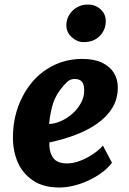

<svg xmlns="http://www.w3.org/2000/svg" viewBox="-20 -826 573 854"><path d="M243.8 8Q172.8 8 127.4 -22.8Q80.6 -53.8 59 -104.2Q37.4 -154.6 37.5 -214.6Q37.7 -313.1 78.9 -393.6Q119.3 -474.1 189.5 -519.1Q259.7 -564 345.9 -564Q398.9 -564 433.9 -547.2Q468.9 -530.4 486.5 -501.9Q504 -473.3 504 -437.5Q504 -386.5 479.8 -346.5Q455.5 -306.6 413.1 -276.7Q370.7 -246.9 315.7 -226.1Q260.7 -205.3 199.5 -192.3Q199.5 -188.7 199.5 -184.8Q199.5 -181 199.5 -177.7Q201.8 -140.4 219.9 -119.7Q237.9 -99.1 278.6 -99.1Q305.7 -99.1 336 -110.6Q366.3 -122.1 393.4 -140.3Q420.6 -158.5 437.7 -178.5L478 -102.2Q461.6 -79.9 435.2 -59.9Q408.7 -39.9 376.4 -24.6Q344.2 -9.3 309.9 -0.6Q275.5 8 243.8 8ZM198.7 -274.3Q225.5 -275.7 252.7 -288.2Q280 -300.8 303.2 -321.6Q326.4 -342.4 340.4 -368.4Q354.5 -394.4 354.5 -422.8Q354.5 -450.5 344.4 -462.6Q334.2 -474.8 311.5 -474.8Q292.4 -474.8 277.2 -460.4Q262.1 -446.1 245.8 -423.5Q220.8 -389.8 210.8 -347.8Q200.7 -305.9 198.7 -274.3ZM352.3 -638.7Q322.7 -638.7 299 -660.8Q275.2 -682.9 275.2 -712.7Q275.2 -751 302.8 -778.4Q330.5 -805.7 371.1 -805.7Q404.6 -805.7 427.5 -784.5Q450.4 -763.3 450.4 -733.1Q450.4 -692.8 423.6 -665.8Q396.8 -638.7 352.3 -638.7Z"/></svg>

Font: Merriweather Sans Variable Regular
Style: Italic
Weight: 300
Italic angle: -8°
Designer: Eben Sorkin
Foundry: Eben Sorkin
Version: Version 2.001